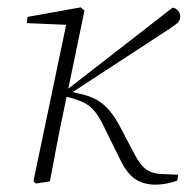

<svg xmlns="http://www.w3.org/2000/svg" viewBox="-20 -494 521 523"><path d="M78 6 71 0 162 -435 171 -426 53 -431 55 -448 200 -474 210 -465 185 -344 156 -204Q145 -153 135.5 -103.5Q126 -54 116 0ZM463 -2Q445 4 431 6.5Q417 9 404 9Q371 9 348.5 -6Q326 -21 307 -60L267 -141Q255 -167 243.5 -183.5Q232 -200 217 -209.5Q202 -219 178 -226L151 -233V-246H157L163 -250L450 -473Q459 -472 465 -465Q471 -458 471 -449Q471 -443 468.5 -438Q466 -433 460 -428.5Q454 -424 444 -417L170 -238V-245L196 -239Q224 -233 243.5 -222Q263 -211 278.5 -192.5Q294 -174 309 -145L347 -73Q362 -44 378.5 -32.5Q395 -21 419 -20L465 -18Z"/></svg>

Font: Source Serif 4 36pt Light
Style: Italic
Weight: 300
Italic angle: -12°
Designer: Frank Grießhammer
Foundry: Adobe Systems Incorporated
Version: Version 4.004;hotconv 1.0.116;makeotfexe 2.5.65601